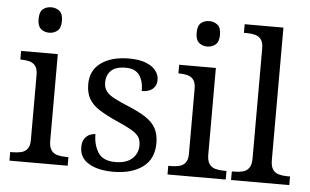

<svg xmlns="http://www.w3.org/2000/svg" viewBox="-53 -841 1506 933"><g transform="rotate(5 700.5 -375.0)"><path d="M23 0V-42H36Q58 -42 76.5 -46.5Q95 -51 106.5 -65.5Q118 -80 118 -109V-426Q118 -456 106.5 -470.5Q95 -485 76.5 -489.5Q58 -494 36 -494H33V-536H212V-114Q212 -83 223 -67.5Q234 -52 253 -47Q272 -42 294 -42H307V0ZM161 -636Q137 -636 120.5 -650Q104 -664 104 -698Q104 -733 120.5 -746.5Q137 -760 161 -760Q184 -760 201 -746.5Q218 -733 218 -698Q218 -664 201 -650Q184 -636 161 -636Z M530 10Q455 10 410 -17Q365 -44 365 -96Q365 -123 376 -138Q387 -153 401.5 -159Q416 -165 428 -165Q428 -113 451.5 -75.5Q475 -38 536 -38Q589 -38 617.5 -63.5Q646 -89 646 -129Q646 -154 635.5 -170Q625 -186 598.5 -201.5Q572 -217 523 -238Q472 -261 438.5 -282.5Q405 -304 388.5 -332.5Q372 -361 372 -404Q372 -472 423.5 -508.5Q475 -545 560 -545Q608 -545 640.5 -532.5Q673 -520 689.5 -499Q706 -478 706 -453Q706 -426 687.5 -409.5Q669 -393 634 -393Q634 -443 613 -471Q592 -499 548 -499Q497 -499 475 -476.5Q453 -454 453 -419Q453 -394 465.5 -377Q478 -360 505.5 -345.5Q533 -331 577 -313Q630 -291 663 -269Q696 -247 711.5 -218Q727 -189 727 -147Q727 -69 673 -29.5Q619 10 530 10Z M794 0V-42H807Q829 -42 847.5 -46.5Q866 -51 877.5 -65.5Q889 -80 889 -109V-426Q889 -456 877.5 -470.5Q866 -485 847.5 -489.5Q829 -494 807 -494H804V-536H983V-114Q983 -83 994 -67.5Q1005 -52 1024 -47Q1043 -42 1065 -42H1078V0ZM932 -636Q908 -636 891.5 -650Q875 -664 875 -698Q875 -733 891.5 -746.5Q908 -760 932 -760Q955 -760 972 -746.5Q989 -733 989 -698Q989 -664 972 -650Q955 -636 932 -636Z M1104 0V-42H1117Q1140 -42 1158.5 -47Q1177 -52 1188 -67.5Q1199 -83 1199 -114V-650Q1199 -680 1187.5 -694.5Q1176 -709 1157.5 -713.5Q1139 -718 1117 -718H1104V-760H1293V-114Q1293 -83 1304 -67.5Q1315 -52 1334 -47Q1353 -42 1375 -42H1388V0Z"/></g></svg>

Font: Noto Serif Vithkuqi
Style: Regular
Weight: 400
Version: Version 1.005